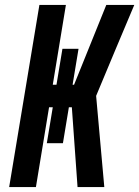

<svg xmlns="http://www.w3.org/2000/svg" viewBox="-20 -755 562 775"><path d="M17 0 139 -735H246L193 -413H208L232 -558H297L273 -413H279L409 -735H522L447 -557L368 -368L401 0H293L270 -322H258L234 -177H169L193 -322H178L125 0Z"/></svg>

Font: Iosevka SS04 Extrabold
Style: Italic
Weight: 800
Italic angle: -9°
Monospace: yes
Designer: Belleve Invis
Foundry: Belleve Invis
Version: Version 19.0.0; ttfautohint (v1.8.4)